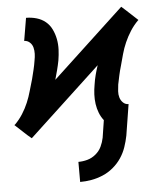

<svg xmlns="http://www.w3.org/2000/svg" viewBox="-60 -579 714 848"><g transform="rotate(-5 296.5 -154.5)"><path d="M261 223V134Q281 134 301 128.5Q321 123 338 109Q355 95 364 76Q373 57 377 37L389 -40Q377 -55 369.5 -74Q362 -93 359 -114Q356 -135 357 -156.5Q358 -178 362 -200Q365 -221 370.5 -242Q376 -263 383 -284L65 12L46 -4L-7 -53L-4 -54Q16 -74 31 -97.5Q46 -121 56.5 -146Q67 -171 74 -196.5Q81 -222 89 -248Q94 -268 99 -288.5Q104 -309 107 -329Q110 -344 110.5 -358.5Q111 -373 107.5 -386.5Q104 -400 93.5 -409.5Q83 -419 69 -419L86 -520Q110 -520 132.5 -513.5Q155 -507 172 -493Q189 -479 199 -458.5Q209 -438 213.5 -415Q218 -392 217 -368Q216 -344 212 -320Q208 -299 202.5 -278Q197 -257 191 -236L509 -532L527 -516L580 -467L578 -466Q558 -446 543 -422.5Q528 -399 517 -374Q506 -349 499 -323.5Q492 -298 485 -272Q479 -252 474.5 -231.5Q470 -211 466 -191Q464 -176 463 -161.5Q462 -147 466 -133.5Q470 -120 480 -110.5Q490 -101 504 -101L482 37Q477 62 468.5 87Q460 112 445 134.5Q430 157 408.5 175Q387 193 362 203.5Q337 214 311.5 218.5Q286 223 261 223Z"/></g></svg>

Font: Iosevka HT Extended
Style: Bold Italic
Weight: 700
Width: 7
Italic angle: -9°
Monospace: yes
Designer: Belleve Invis
Foundry: Belleve Invis
Version: Version 32.3.0; ttfautohint (v1.8.4)